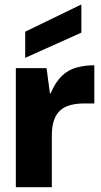

<svg xmlns="http://www.w3.org/2000/svg" viewBox="-20 -780 422 800"><path d="M46 0V-496H174L188 -391H191Q211 -438 237.5 -463.5Q264 -489 298.5 -498.5Q333 -508 373 -508V-349H332Q300 -349 274.5 -342.5Q249 -336 231.5 -320.5Q214 -305 205 -279Q196 -253 196 -216V0ZM85 -539V-648L316 -760H319V-644Z"/></svg>

Font: DM Sans 36pt Black
Style: Regular
Weight: 900
Designer: Colophon Foundry, Jonny Pinhorn
Foundry: Colophon Foundry
Version: Version 4.004;gftools[0.9.30]